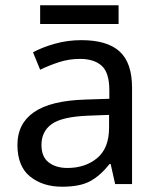

<svg xmlns="http://www.w3.org/2000/svg" viewBox="-20 -697 601 727"><path d="M288 -545Q386 -545 433 -502Q480 -459 480 -365V0H416L399 -76H395Q360 -32 321.5 -11Q283 10 215 10Q142 10 94 -28.5Q46 -67 46 -149Q46 -229 109 -272.5Q172 -316 303 -320L394 -323V-355Q394 -422 365 -448Q336 -474 283 -474Q241 -474 203 -461.5Q165 -449 132 -433L105 -499Q140 -518 188 -531.5Q236 -545 288 -545ZM314 -259Q214 -255 175.5 -227Q137 -199 137 -148Q137 -103 164.5 -82Q192 -61 235 -61Q303 -61 348 -98.5Q393 -136 393 -214V-262ZM429 -677V-606H132V-677Z"/></svg>

Font: Noto Sans Kawi
Style: Regular
Weight: 400
Designer: Fadhl Haqq
Version: Version 1.000